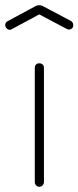

<svg xmlns="http://www.w3.org/2000/svg" viewBox="-65 -714 300 734"><path d="M85 -472Q93 -472 98 -467.5Q103 -463 103 -455V-18Q103 -11 98 -5.5Q93 0 85 0Q78 0 73 -5.5Q68 -11 68 -18V-455Q68 -463 73 -467.5Q78 -472 85 -472ZM-19 -603Q-21 -602 -23 -601Q-25 -600 -27 -600Q-34 -600 -39.5 -605.5Q-45 -611 -45 -619Q-45 -628 -36 -633L68 -689Q76 -694 85 -694Q94 -694 102 -689L206 -634Q215 -629 215 -617Q215 -610 210 -605.5Q205 -601 198 -601Q196 -601 193.5 -602Q191 -603 189 -604L85 -659Z"/></svg>

Font: AkaAcidDosis
Style: ExtraLight
Weight: 250
Designer: Edgar Tolentino, Pablo Impallari, Igino Marini, Aka-Acid
Foundry: Edgar Tolentino, Pablo Impallari, Igino Marini, Aka-Acid
Version: Version 1.007